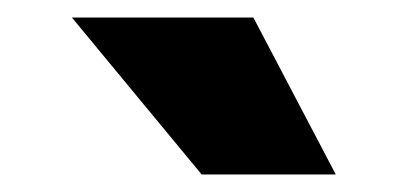

<svg xmlns="http://www.w3.org/2000/svg" viewBox="-20 -767 464 219"><path d="M210 -568 62 -747H269L363 -568Z"/></svg>

Font: REM Medium ExtraBold
Style: Regular
Weight: 800
Version: Version 1.005;gftools[0.9.28]